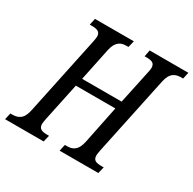

<svg xmlns="http://www.w3.org/2000/svg" viewBox="-174 -877 1047 1040"><g transform="rotate(30 350.0 -357.0)"><path d="M-17 0H224L234 -41H224C191 -41 169 -47 169 -78C169 -86 172 -101 174 -112L224 -349H471L423 -114C410 -50 378 -41 344 -41H333L324 0H566L576 -41H565C531 -41 509 -45 509 -78C509 -86 512 -101 514 -112L617 -600C630 -664 663 -673 698 -673H708L717 -714H475L467 -673H477C509 -673 531 -669 531 -636C531 -629 529 -616 526 -605L482 -398H235L277 -600C290 -664 322 -673 356 -673H366L376 -714H133L124 -673H135C168 -673 191 -668 191 -636C191 -629 189 -618 185 -598L83 -114C70 -50 37 -41 2 -41H-8Z"/></g></svg>

Font: Noto Serif ExtraCondensed
Style: Italic
Weight: 400
Width: 2
Italic angle: -12°
Designer: Monotype Design Team
Foundry: Monotype Imaging Inc.
Version: Version 2.014